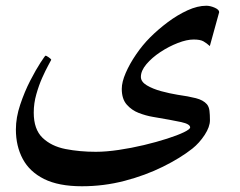

<svg xmlns="http://www.w3.org/2000/svg" viewBox="-20 -483 841 672"><path d="M747.1 -440.4 714.4 -321.8Q703.1 -332 691.9 -338.4Q680.7 -344.7 657.7 -344.7Q633.8 -344.7 602.3 -332.5Q570.8 -320.3 541.3 -300.8Q511.7 -281.2 492.4 -258.3Q473.1 -235.4 473.1 -213.9Q473.1 -196.8 493.9 -184.3Q514.6 -171.9 544.4 -163.8Q574.2 -155.8 601.1 -151.4Q639.6 -146 665.5 -139.4Q691.4 -132.8 704.1 -118.2Q711.4 -109.4 713.1 -95.5Q714.8 -81.5 714.8 -62Q714.8 -39.1 696.3 -10.7Q677.7 17.6 653.3 37.1Q611.3 70.3 550 100.6Q488.8 130.9 416.3 149.9Q343.8 168.9 266.6 168.9Q185.5 168.9 134.5 143.6Q83.5 118.2 59.6 73.2Q35.6 28.3 35.6 -29.8Q35.6 -71.8 50.8 -116.9Q65.9 -162.1 85.9 -200.9Q106 -239.7 121.8 -263.9Q137.7 -288.1 139.2 -288.1Q142.6 -288.1 151.1 -282Q159.7 -275.9 159.2 -273.4Q158.2 -271 148.9 -254.2Q139.6 -237.3 127.9 -211.2Q116.2 -185.1 107.2 -153.3Q98.1 -121.6 98.1 -88.9Q98.1 -30.3 128.9 -0.7Q159.7 28.8 209.2 38.6Q258.8 48.3 315.4 48.3Q351.6 48.3 395.8 41.7Q439.9 35.2 483.9 24.7Q527.8 14.2 564.5 2.4Q601.1 -9.3 623.3 -20Q645.5 -30.8 645.5 -37.1Q645.5 -48.8 614.3 -55.7Q583 -62.5 513.7 -74.2Q490.7 -78.1 465.8 -87.6Q440.9 -97.2 423.6 -116.9Q406.2 -136.7 406.2 -171.9Q406.2 -195.8 419.9 -227.5Q433.6 -259.3 456.1 -292.2Q478.5 -325.2 505.4 -352.1Q533.2 -379.9 567.1 -405.3Q601.1 -430.7 636.2 -446.8Q671.4 -462.9 702.1 -462.9Q715.8 -462.9 731.4 -456.1Q747.1 -449.2 747.1 -440.4Z"/></svg>

Font: Scheherazade New SemiBold
Style: Regular
Weight: 600
Designer: SIL International
Foundry: SIL International
Version: Version 4.000